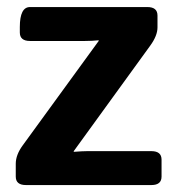

<svg xmlns="http://www.w3.org/2000/svg" viewBox="-20 -533 511 553"><path d="M54.7 0Q25.4 0 25.4 -24.4V-61.5Q25.4 -86.9 45.4 -114.3L264.2 -415V-417Q244.6 -415 225.1 -415H66.4Q37.1 -415 37.1 -439.5V-455.1Q37.1 -512.7 66.4 -512.7H404.3Q433.6 -512.7 433.6 -488.3V-454.1Q433.6 -430.2 412.6 -401.4L192.4 -97.7V-95.7Q218.3 -97.7 231.4 -97.7H416Q445.3 -97.7 445.3 -73.2V-24.4Q445.3 0 416 0Z"/></svg>

Font: Istok Web
Style: Bold
Weight: 700
Designer: Andrey V. Panov
Foundry: Andrey V. Panov
Version: Version 1.0.2g